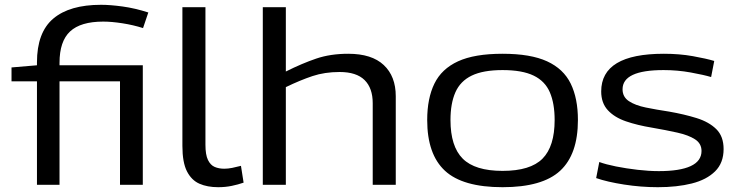

<svg xmlns="http://www.w3.org/2000/svg" viewBox="-20 -770 3071 800"><path d="M134 0V-431H28V-489L134 -498V-510Q134 -635 202 -692.5Q270 -750 401 -750Q439 -750 490.5 -743Q542 -736 598 -718L576 -653Q535 -666 490 -673Q445 -680 410 -680Q316 -680 272 -639Q228 -598 228 -508V-498H575V0H480V-431H228V0Z M836 -740V-167Q836 -125 846.5 -103.5Q857 -82 874.5 -74.5Q892 -67 914 -67Q930 -67 947.5 -70.5Q965 -74 984 -79L995 -9Q972 -1 945.5 4.5Q919 10 889 10Q844 10 811 -4.5Q778 -19 759 -56Q740 -93 740 -162V-740Z M1075 0V-740H1171V-472Q1239 -506 1298 -526Q1357 -546 1431 -546Q1529 -546 1579 -499Q1629 -452 1629 -369V0H1533V-340Q1533 -403 1499 -436.5Q1465 -470 1395 -470Q1333 -470 1282 -453Q1231 -436 1171 -407V0Z M1760 -270Q1760 -360 1790 -421.5Q1820 -483 1888.5 -514.5Q1957 -546 2074 -546Q2191 -546 2259.5 -514.5Q2328 -483 2358 -421.5Q2388 -360 2388 -270Q2388 -127 2314 -58.5Q2240 10 2074 10Q1908 10 1834 -58.5Q1760 -127 1760 -270ZM1857 -270Q1857 -160 1908 -109Q1959 -58 2074 -58Q2190 -58 2240.5 -109Q2291 -160 2291 -270Q2291 -339 2271 -385.5Q2251 -432 2203.5 -455Q2156 -478 2074 -478Q1993 -478 1945.5 -455Q1898 -432 1877.5 -385.5Q1857 -339 1857 -270Z M2464 -28 2477 -95Q2504 -85 2546.5 -76.5Q2589 -68 2636.5 -62.5Q2684 -57 2725 -57Q2813 -57 2858 -78Q2903 -99 2903 -141Q2903 -172 2876 -189.5Q2849 -207 2802 -217.5Q2755 -228 2697 -238Q2636 -248 2588 -264.5Q2540 -281 2512.5 -311Q2485 -341 2485 -389Q2485 -546 2746 -546Q2811 -546 2867 -536Q2923 -526 2956 -516L2943 -449Q2913 -458 2858 -468Q2803 -478 2745 -478Q2574 -478 2574 -398Q2574 -366 2600.5 -348.5Q2627 -331 2671 -322Q2715 -313 2768 -305Q2831 -294 2882.5 -278Q2934 -262 2964.5 -232Q2995 -202 2995 -149Q2995 -91 2959.5 -56Q2924 -21 2862.5 -5.5Q2801 10 2721 10Q2651 10 2580.5 -1Q2510 -12 2464 -28Z"/></svg>

Font: Georama Extended
Style: Regular
Weight: 400
Width: 7
Designer: Jean-Baptiste Levee
Foundry: Production Type
Version: Version 1.000